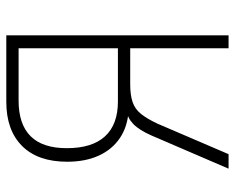

<svg xmlns="http://www.w3.org/2000/svg" viewBox="-88 -657 745 609"><g transform="rotate(-90 284.5 -352.5)"><path d="M54 0 159 -244Q176 -283 195.5 -302Q215 -321 238 -323L240 -324L239 -317Q188 -320 151.5 -344.5Q115 -369 95.5 -411.5Q76 -454 76 -512Q76 -605 126 -655Q176 -705 266 -705H477V0H436V-312H321Q288 -312 265.5 -304.5Q243 -297 227.5 -277.5Q212 -258 197 -226L100 0ZM267 -351H436V-666H270Q195 -666 157 -628Q119 -590 119 -513Q119 -433 156.5 -392Q194 -351 267 -351Z"/></g></svg>

Font: Nunito Sans 10pt Condensed ExtraLight
Style: Regular
Weight: 250
Width: 3
Designer: Vernon Adams
Foundry: Vernon Adams
Version: Version 3.101;gftools[0.9.27]